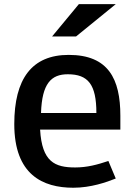

<svg xmlns="http://www.w3.org/2000/svg" viewBox="-20 -668 636 901"><path d="M488.6 87.4C436.6 104.8 389 117.8 332.7 117.8C237.5 117.8 176.9 91.8 168.2 -59.7H544.8V-124.7C544.8 -297.8 488.6 -410.4 302.4 -410.4C129.2 -410.4 47 -297.8 47 -85.7C47 152.4 181.2 213 324.1 213C406.3 213 479.9 187 523.2 169.7ZM172.5 -137.7C176.9 -276.2 220.2 -319.5 298.1 -319.5C393.3 -319.5 432.3 -271.9 432.3 -137.7ZM224.5 -497H337L523.2 -648.5H350Z"/></svg>

Font: PleaseOptimize
Style: Demi-Bold
Weight: 600
Version: Version 001.000